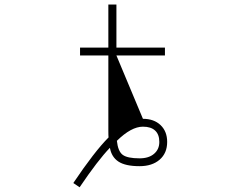

<svg xmlns="http://www.w3.org/2000/svg" viewBox="-20 -712 1040 835"><path d="M488.3 -99.6Q493.2 -53.7 513.7 -38.6Q534.2 -23.4 586.9 -23.4Q627 -23.4 649.9 -43Q672.9 -62.5 672.9 -94.7Q672.9 -127 654.8 -144Q636.7 -161.1 601.6 -161.1Q550.8 -161.1 488.3 -99.6ZM452.1 -114.3Q451.2 -121.1 451.2 -143.6V-470.7H328.1V-504.9H451.2V-692.4H486.3V-504.9H697.3V-470.7H486.3L601.6 -195.3Q649.4 -195.3 678.2 -168Q707 -140.6 707 -94.7Q707 -45.9 674.3 -17.6Q641.6 10.7 586.9 10.7Q525.4 10.7 495.1 -9.3Q464.8 -29.3 458 -69.3Q405.3 -14.6 326.2 102.5L298.8 84Q390.6 -52.7 452.1 -114.3Z"/></svg>

Font: GenEi Gothic M ExtraLight
Style: Regular
Weight: 200
Designer: o_tamon (Modified); [Source Han Sans]
Ryoko NISHIZUKA  (kana & ideographs); Paul D. Hunt (Latin, Greek & Cyrillic); Wenl
Version: Version 1.1a;Original Version 1.004